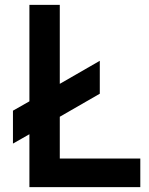

<svg xmlns="http://www.w3.org/2000/svg" viewBox="-20 -770 613 790"><path d="M226 -117.7V-289.6L390.6 -384.4V-519.8L226 -425V-750H101V-353.1L33.3 -314.6V-179.2L101 -217.7V0H557.3V-117.7Z"/></svg>

Font: Manrope3 Bold
Style: Regular
Weight: 700
Designer: Mikhail Sharanda
Foundry: Mikhail Sharanda
Version: Version 3.000;PS 003.000;hotconv 1.0.88;makeotf.lib2.5.64775